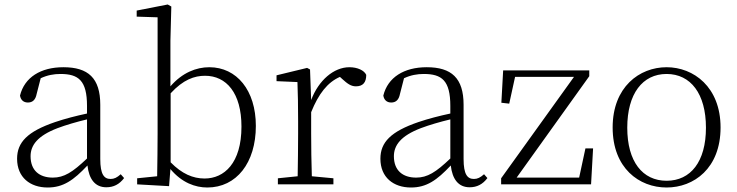

<svg xmlns="http://www.w3.org/2000/svg" viewBox="-20 -820 3277 854"><path d="M367 -115C303 -54 265 -30 215 -30C155 -30 116 -62 116 -125C116 -174 147 -216 236 -250C273 -264 321 -278 367 -289ZM517 -45C500 -30 488 -24 472 -24C443 -24 426 -44 426 -113V-354C426 -473 372 -521 262 -521C161 -521 89 -476 69 -395C72 -376 84 -364 104 -364C125 -364 138 -376 143 -402L161 -472C191 -486 220 -491 249 -491C329 -491 367 -462 367 -349V-315C320 -305 269 -292 225 -277C102 -235 56 -187 56 -114C56 -31 114 14 192 14C261 14 307 -18 369 -84C376 -23 403 13 453 13C485 13 511 0 532 -28Z M739 -405C795 -466 845 -483 892 -483C987 -483 1054 -406 1054 -257C1054 -94 977 -26 890 -26C838 -26 789 -47 739 -98ZM738 -639 742 -791 726 -800 588 -773V-746L681 -743V-226C681 -173 680 -91 679 -36L590 -27V0L732 8L738 -68C789 -7 849 14 902 14C1032 14 1118 -96 1118 -260C1118 -418 1033 -521 911 -521C853 -521 791 -497 738 -436Z M1359 -511 1346 -518 1210 -485V-459L1303 -455C1305 -405 1306 -349 1306 -281V-226C1306 -172 1305 -91 1304 -36L1216 -27V0H1463V-27L1367 -36C1365 -91 1364 -173 1364 -226V-321C1397 -403 1437 -454 1492 -478L1503 -468C1525 -448 1541 -436 1563 -436C1595 -436 1609 -454 1609 -487C1600 -507 1570 -521 1534 -521C1465 -521 1397 -463 1364 -375Z M1983 -115C1919 -54 1881 -30 1831 -30C1771 -30 1732 -62 1732 -125C1732 -174 1763 -216 1852 -250C1889 -264 1937 -278 1983 -289ZM2133 -45C2116 -30 2104 -24 2088 -24C2059 -24 2042 -44 2042 -113V-354C2042 -473 1988 -521 1878 -521C1777 -521 1705 -476 1685 -395C1688 -376 1700 -364 1720 -364C1741 -364 1754 -376 1759 -402L1777 -472C1807 -486 1836 -491 1865 -491C1945 -491 1983 -462 1983 -349V-315C1936 -305 1885 -292 1841 -277C1718 -235 1672 -187 1672 -114C1672 -31 1730 14 1808 14C1877 14 1923 -18 1985 -84C1992 -23 2019 13 2069 13C2101 13 2127 0 2148 -28Z M2584 -160 2556 -30H2278L2601 -481V-507H2218L2210 -363L2245 -359L2271 -478H2533L2209 -27V0H2609L2618 -160Z M2945 14C3066 14 3185 -71 3185 -253C3185 -433 3065 -521 2945 -521C2824 -521 2705 -433 2705 -253C2705 -72 2823 14 2945 14ZM2945 -16C2838 -16 2770 -101 2770 -252C2770 -403 2838 -491 2945 -491C3052 -491 3120 -403 3120 -252C3120 -101 3052 -16 2945 -16Z"/></svg>

Font: Noto Serif CJK KR ExtraLight
Style: Regular
Weight: 250
Designer: Ryoko NISHIZUKA 西塚涼子 (kana & ideographs); Frank Grießhammer (Latin, Greek & Cyrillic); Wenlong ZHANG 张文龙 (bopomofo); San
Foundry: Adobe Systems Incorporated
Version: Version 1.000;PS 1;hotconv 16.6.53;makeotf.lib2.5.65590